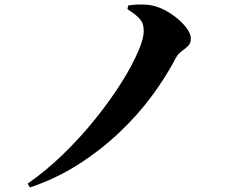

<svg xmlns="http://www.w3.org/2000/svg" viewBox="-20 -771 1040 847"><path d="M542 -731 546 -747Q578 -752 614 -751Q650 -750 681 -738Q715 -725 747.5 -701Q780 -677 801 -650Q822 -623 822 -601Q822 -580 809.5 -568Q797 -556 781.5 -545Q766 -534 756 -516Q714 -435 652 -350.5Q590 -266 508 -188Q426 -110 327 -46.5Q228 17 112 56L102 39Q184 -18 261 -93Q338 -168 403.5 -250Q469 -332 517.5 -409.5Q566 -487 592 -550Q603 -576 608.5 -596.5Q614 -617 614 -633Q614 -652 609.5 -666Q605 -680 589.5 -695Q574 -710 542 -731Z"/></svg>

Font: Early Summer Mincho Heavy
Style: Regular
Weight: 900
Designer: GuiWonder
Version: Version 1.002